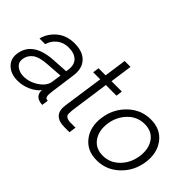

<svg xmlns="http://www.w3.org/2000/svg" viewBox="-88 -1178 1613 1613"><g transform="rotate(45 718.0 -371.5)"><path d="M160.2 3.9Q81.1 3.9 34.4 -41Q-12.2 -85.9 -2 -154.8Q21 -317.9 250 -333L394 -341.8L397 -362.8Q406.7 -428.7 371.8 -463.4Q336.9 -498 268.1 -498Q208 -498 165.5 -464.1Q123 -430.2 108.9 -377.9H41Q60.1 -453.1 122.6 -505.6Q185.1 -558.1 279.8 -558.1Q377.9 -558.1 426.5 -504.6Q475.1 -451.2 461.9 -359.9L431.2 -134.8Q425.3 -90.8 431.6 -73.5Q438 -56.2 460 -57.1L452.1 0Q437 0 424.8 -2.9Q358.9 -17.1 361.8 -85.9Q334 -47.9 278.1 -22Q222.2 3.9 160.2 3.9ZM170.9 -57.1Q241.7 -57.1 304.4 -100.1Q367.2 -143.1 374 -199.2L386.2 -282.2L242.2 -272Q149.4 -266.1 109.1 -235.1Q68.8 -204.1 62 -153.8Q56.2 -109.9 89.6 -83.5Q123 -57.1 170.9 -57.1Z M717.8 1Q572.8 1 592.8 -136.2L644.5 -496.1H560.5L568.8 -551.8H652.8L680.7 -750H750.5L722.7 -551.8H845.7L837.9 -495.1L711.9 -496.1L662.6 -146Q660.6 -123 660.6 -104.5Q660.6 -85.9 676.8 -74Q692.9 -62 726.6 -62H784.7L775.9 1Z M1103.5 6.8Q988.3 6.8 926.3 -74.5Q864.3 -155.8 881.3 -275.9Q898.4 -396 983.4 -477.5Q1068.4 -559.1 1183.6 -559.1Q1299.8 -559.1 1361.6 -477.5Q1423.3 -396 1406.5 -275.9Q1389.6 -155.8 1304.7 -74.5Q1219.7 6.8 1103.5 6.8ZM1335.4 -275.9Q1348.6 -370.1 1305.2 -432.6Q1261.7 -495.1 1174.3 -495.1Q1088.4 -495.1 1026.4 -432.1Q964.4 -369.1 951.4 -276.1Q938.5 -183.1 982.4 -120.1Q1026.4 -57.1 1112.5 -57.1Q1198.7 -57.1 1260.5 -120.1Q1322.3 -183.1 1335.4 -275.9Z"/></g></svg>

Font: Oakes Grotesk
Style: Light Italic
Weight: 300
Designer: Samuel Oakes
Foundry: Samuel Oakes
Version: Version 1.0 | wf-rip DC20170320